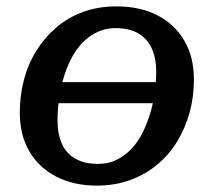

<svg xmlns="http://www.w3.org/2000/svg" viewBox="-20 -568 668 601"><path d="M102 -245 114 -311H533L521 -245ZM445 -198Q454 -222 458.5 -246Q463 -270 466 -295Q469 -320 469 -343Q469 -386 455 -416.5Q441 -447 413 -463.5Q385 -480 341 -480Q317 -480 296.5 -472.5Q276 -465 258.5 -452Q241 -439 227 -421.5Q213 -404 202 -382.5Q191 -361 183 -337Q175 -314 170 -289.5Q165 -265 162.5 -240Q160 -215 160 -192Q160 -149 173.5 -118.5Q187 -88 215.5 -71.5Q244 -55 287 -55Q318 -55 342.5 -66.5Q367 -78 386.5 -97Q406 -116 420.5 -142Q435 -168 445 -198ZM42 -215Q42 -269 55 -318.5Q68 -368 94 -409.5Q120 -451 157 -482.5Q194 -514 241 -531Q288 -548 345 -548Q418 -548 472 -520.5Q526 -493 556.5 -441.5Q587 -390 587 -319Q587 -265 573.5 -216Q560 -167 534.5 -125Q509 -83 472 -52.5Q435 -22 387.5 -4.5Q340 13 283 13Q211 13 156.5 -15Q102 -43 72 -94Q42 -145 42 -215Z"/></svg>

Font: Roboto Serif Medium
Style: Italic
Weight: 500
Italic angle: -10°
Designer: Greg Gazdowicz
Foundry: Commercial Type
Version: Version 1.008